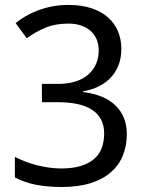

<svg xmlns="http://www.w3.org/2000/svg" viewBox="-20 -744 591 774"><path d="M469.2 -546.9Q469.2 -511.2 458 -481.9Q446.8 -452.6 426.5 -431.2Q406.2 -409.7 377.9 -395.8Q349.6 -381.8 314.9 -376V-373Q401.4 -362.3 446.3 -318.1Q491.2 -273.9 491.2 -203.1Q491.2 -156.2 475.3 -117.2Q459.5 -78.1 427.2 -49.8Q395 -21.5 345.7 -5.9Q296.4 9.8 229 9.8Q175.8 9.8 128.7 1.5Q81.5 -6.8 40 -28.8V-111.8Q82.5 -89.4 132.1 -77.1Q181.6 -64.9 227.1 -64.9Q272 -64.9 304.7 -74.7Q337.4 -84.5 358.6 -102.5Q379.9 -120.6 389.9 -147Q399.9 -173.3 399.9 -206.1Q399.9 -239.3 387 -262.9Q374 -286.6 350.1 -302Q326.2 -317.4 291.7 -324.7Q257.3 -332 213.9 -332H148.9V-405.8H213.9Q253.4 -405.8 284.2 -415.5Q314.9 -425.3 335.7 -443.4Q356.4 -461.4 367.2 -486.3Q377.9 -511.2 377.9 -541Q377.9 -566.4 369.1 -586.4Q360.4 -606.4 344.2 -620.4Q328.1 -634.3 305.7 -641.6Q283.2 -648.9 255.9 -648.9Q203.6 -648.9 163.8 -632.6Q124 -616.2 87.9 -589.8L43 -650.9Q61.5 -666 84.2 -679.2Q106.9 -692.4 133.8 -702.4Q160.6 -712.4 191.2 -718.3Q221.7 -724.1 255.9 -724.1Q308.6 -724.1 348.4 -710.9Q388.2 -697.8 415 -674.1Q441.9 -650.4 455.6 -617.9Q469.2 -585.4 469.2 -546.9Z"/></svg>

Font: Puppies Kittens
Style: Regular
Weight: 400
Foundry: Ascender Corporation and Peter Mawhorter
Version: Version 0.1